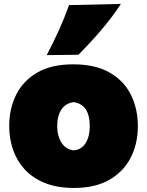

<svg xmlns="http://www.w3.org/2000/svg" viewBox="-20 -929 739 967"><path d="M353.5 17.6Q267.1 17.6 205.1 -7.8Q143.1 -33.2 103.5 -76.9Q64 -120.6 45.2 -176.5Q26.4 -232.4 26.4 -293.9Q26.4 -381.8 61.5 -452.1Q96.7 -522.5 168 -563.7Q239.3 -605 348.1 -605Q460 -605 532.2 -563.5Q604.5 -522 639.4 -451.4Q674.3 -380.9 674.3 -293.9Q674.3 -204.1 637.7 -133.8Q601.1 -63.5 529.8 -22.9Q458.5 17.6 353.5 17.6ZM352.1 -171.9Q390.6 -175.3 411.4 -208.5Q432.1 -241.7 432.1 -293.9Q432.1 -401.4 352.1 -414.6Q311.5 -410.2 289.8 -378.2Q268.1 -346.2 268.1 -293.9Q268.1 -244.1 290.3 -209.7Q312.5 -175.3 352.1 -171.9ZM215.3 -651.4Q248.5 -714.8 276.9 -777.3Q305.2 -839.8 327.6 -903.3L588.9 -909.2Q545.4 -842.8 490.7 -778.6Q436 -714.4 375 -653.3Z"/></svg>

Font: Pinar Black
Style: Regular
Weight: 900
Designer: Amin Abedi
Version: Version 3.000